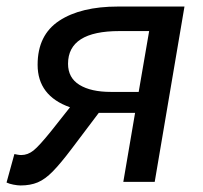

<svg xmlns="http://www.w3.org/2000/svg" viewBox="-44 -556 622 587"><path d="M369 -211H276H258L175 -101Q141 -56 117.5 -32Q94 -8 71.5 1.5Q49 11 19 11Q10 11 -3 8.5Q-16 6 -24 2L0 -85Q5 -84 10.5 -83Q16 -82 21 -82Q41 -82 58.5 -96Q76 -110 113 -156L170 -228Q71 -263 71 -358Q71 -449 137 -492.5Q203 -536 317 -536H520L429 0H333ZM380 -275 412 -461H321Q164 -461 164 -361Q164 -318 199 -296.5Q234 -275 295 -275Z"/></svg>

Font: Nebula Sans Medium
Style: Regular
Weight: 500
Italic angle: -9°
Designer: Paul D. Hunt for Adobe (as Source Sans)
Foundry: Nebula Entertainment & Broadcasting LLC
Version: Version 1.010